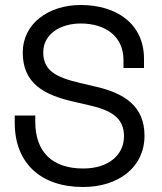

<svg xmlns="http://www.w3.org/2000/svg" viewBox="-20 -734 648 768"><path d="M303 -714C173 -714 71 -639 71 -524C71 -400 156 -354 276 -327L332 -314C424 -294 476 -263 476 -189C476 -115 415 -60 313 -60C192 -60 121 -123 121 -248V-272H39V-242C39 -83 142 14 312 14C454 14 558 -65 558 -191C558 -308 480 -362 356 -389L301 -402C202 -425 153 -452 153 -525C153 -596 219 -640 303 -640C399 -640 474 -591 474 -493V-462H556V-499C556 -639 446 -714 303 -714Z"/></svg>

Font: Space Text
Style: Regular
Weight: 400
Designer: Florian Karsten (Space Text), Colophon Foundry (Space Mono)
Foundry: Florian Karsten
Version: Version 1.003;PS 001.003;hotconv 1.0.88;makeotf.lib2.5.64775